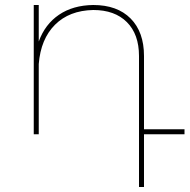

<svg xmlns="http://www.w3.org/2000/svg" viewBox="-20 -537 758 768"><path d="M718 -20V0H556V211H536V-313Q536 -400 487.5 -448.5Q439 -497 353 -497Q257 -495 200 -438Q143 -381 135 -281V0H115V-517H135V-371Q160 -440 216 -478Q272 -516 353 -517Q449 -517 502.5 -463Q556 -409 556 -313V-20Z"/></svg>

Font: Montserrat arm Thin
Style: Regular
Weight: 250
Designer: Julieta Ulanovsky
Foundry: Julieta Ulanovsky
Version: Version 6.000;PS 006.000;hotconv 1.0.88;makeotf.lib2.5.64775